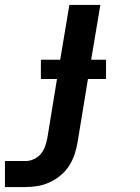

<svg xmlns="http://www.w3.org/2000/svg" viewBox="-47 -540 567 775"><path d="M-27 215V110H57Q73 110 89.5 102.5Q106 95 117.5 81.5Q129 68 135 51Q141 34 144 18L183 -221H118V-299H196L233 -520H358L321 -299H381V-221H308L266 35Q262 59 254 83Q246 107 232 129Q218 151 197.5 168Q177 185 153 196Q129 207 104.5 211Q80 215 56 215Z"/></svg>

Font: Iosevka Term Curly Extrabold
Style: Italic
Weight: 800
Italic angle: -9°
Designer: Belleve Invis
Foundry: Belleve Invis
Version: Version 32.3.0